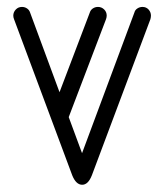

<svg xmlns="http://www.w3.org/2000/svg" viewBox="-20 -529 470 549"><path d="M364.4 -493.5Q366.2 -500.6 372.9 -504.9Q379.5 -509.2 387.4 -509.2Q398.1 -509.2 404.9 -501.7Q411.6 -494.1 411.6 -484.4Q411.6 -480 410.1 -474.2L242.6 -27.5Q231.9 -0.4 214.6 -0.7Q197.4 -1 186.6 -27.5L20.1 -474.2Q18 -479.4 18 -484.4Q18 -494.1 25.1 -501.7Q32.1 -509.2 42.9 -509.2Q50.8 -509.2 57.2 -504.9Q63.6 -500.6 65.9 -493.5L214.6 -91ZM174.4 -188.6Q171.5 -181.5 165.4 -177.2Q159.2 -172.9 151.4 -172.9Q140.6 -172.9 133.2 -180.2Q125.9 -187.6 125.9 -197.8Q125.9 -203.1 128 -206.9L236.9 -493.5Q239.1 -500.6 245.6 -504.9Q252 -509.2 260.2 -509.2Q270.4 -509.2 277.8 -502Q285.1 -494.8 285.1 -484.4Q285.1 -482.1 284.6 -479.4Q284 -476.8 283.2 -474.2Z"/></svg>

Font: Libertine-Super Thin
Style: Regular
Weight: 100
Designer: Bastien Sozeau
Foundry: NBR — Bastien Sozeau
Version: Version 2.003;gftools[0.9.33]